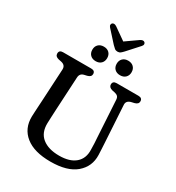

<svg xmlns="http://www.w3.org/2000/svg" viewBox="-245 -1200 1246 1362"><g transform="rotate(30 378.0 -519.5)"><path d="M584 -292 566 -596Q565 -614.5 556.5 -623.2Q548 -632 531 -636L509 -640.5Q478.5 -648.5 478.5 -672Q478.5 -700 510.5 -700H688.5Q720.5 -700 720.5 -672Q720.5 -649 690 -641L668 -636Q628 -626.5 630.5 -592L648.5 -292.5Q650 -267.5 651.2 -243.8Q652.5 -220 653.5 -194.5Q656.5 -101.5 587.2 -42.2Q518 17 380.5 17Q246.5 17 175.8 -39.8Q105 -96.5 107 -195Q107.5 -210.5 108.8 -234.5Q110 -258.5 111.5 -283Q113 -307.5 114 -324L128.5 -592Q130 -628 92 -636L70 -640.5Q39.5 -647.5 39.5 -672Q39.5 -700 71 -700H301.5Q333.5 -700 333.5 -672Q333.5 -649 302.5 -641L280.5 -636Q247.5 -628.5 246 -594L231.5 -323Q229.5 -288.5 228.5 -260.5Q227.5 -232.5 226.5 -209Q224.5 -130.5 274.5 -90.5Q324.5 -50.5 413 -50.5Q499.5 -50.5 545.2 -90.2Q591 -130 588 -201Q587.5 -233.5 586.5 -253.8Q585.5 -274 584 -292ZM302.5 -760.5Q274.5 -760.5 258 -776.8Q241.5 -793 241.5 -820Q241.5 -847 258 -863.2Q274.5 -879.5 302.5 -879.5Q330.5 -879.5 346.8 -863.2Q363 -847 363 -820Q363 -793.5 346.8 -777Q330.5 -760.5 302.5 -760.5ZM502 -760.5Q474 -760.5 457.5 -776.8Q441 -793 441 -820Q441 -847 457.5 -863.2Q474 -879.5 502 -879.5Q530 -879.5 546.5 -863.2Q563 -847 563 -820Q563 -793.5 546.5 -777Q530 -760.5 502 -760.5ZM447.5 -924Q436 -911.5 426.5 -904Q417 -896.5 403 -896.5Q388.5 -896.5 379 -904Q369.5 -911.5 357.5 -924L272 -1018.5Q263.5 -1028 264 -1037Q264.5 -1046 270 -1050.5Q283.5 -1062 305 -1048L402.5 -979.5L500 -1048Q522 -1062 535 -1050.5Q540.5 -1046 541 -1037Q541.5 -1028 533 -1018.5Z"/></g></svg>

Font: Fraunces 9pt SuperSoft
Style: Regular
Weight: 400
Version: Version 1.000;[b76b70a41]